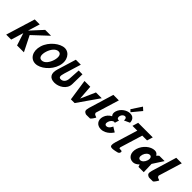

<svg xmlns="http://www.w3.org/2000/svg" viewBox="279 -2634 4356 4356"><g transform="rotate(45 2456.5 -456.5)"><path d="M599.9 -0.9 415.1 -369.8 770.1 -702.1H581.2L318.2 -415.7L405.8 -702.1H246L31.6 -0.9H191.4L282.4 -298.4L379.8 -0.9Z M773 -363.9C710.4 -159.1 808 -0.1 966.3 -0.1C1119 -0.1 1318.9 -159.1 1381.5 -363.9C1444.1 -568.8 1334.4 -726.9 1188.5 -726.9C1044.7 -726.9 835.7 -568.8 773 -363.9ZM945.6 -363.9C977.6 -468.5 1051.7 -573 1141.5 -573C1232 -573 1240.9 -468.5 1208.9 -363.9C1177 -259.4 1106.6 -154.8 1013.6 -154.8C918.2 -154.8 913.6 -259.4 945.6 -363.9Z M1892.1 -587.5H1770.8L1753.7 -309.5C1747 -200.5 1681.4 -158.2 1624.4 -158.2C1567.4 -158.2 1551.8 -192.2 1587.6 -309.5L1711.6 -715H1551.8L1413.5 -262.8C1360.5 -89.4 1428.7 -1 1576.3 -1C1710.7 -1 1882.8 -98.6 1885.9 -262.8Z M2217.2 -513H2031.6L2107.8 0H2227.8L2585.1 -513H2399.5L2243.7 -160Z M2717.2 -753H2894.2L2722.4 -191C2717.1 -173 2729.6 -161.8 2741.2 -145C2747.6 -135.7 2802.8 -124 2807.5 -113C2807.5 -113 2758.3 -21.3 2723.1 0C2639 0 2598.7 4.3 2581.9 -3C2522.3 -28.9 2510.6 -57.6 2534.7 -148L2534.2 -148L2539.9 -166.5C2542.9 -176.7 2546.2 -187.5 2549.8 -199L2550.1 -200Z M3220.8 -796.2 3270.7 -749.1 3455.7 -973 3381.3 -1040.2ZM3297.2 -511.8C3297.2 -511.8 3312 -598.5 3247.5 -598.5C3214.7 -598.5 3174.4 -566.2 3160.7 -521.2C3145.1 -470.2 3164 -432.8 3195 -432.8H3220.4L3188.4 -328.2C3188.4 -328.2 3180.1 -333.3 3167.7 -333.3C3126.8 -333.3 3080.9 -290.8 3062.5 -230.5C3044.3 -171 3065.2 -137.8 3107.9 -137.8C3184.7 -137.8 3224.3 -244.9 3224.3 -244.9L3342.6 -172.7C3342.6 -172.7 3242.2 -0.1 3065.2 -0.1C2941.9 -0.1 2861.6 -96.2 2902.7 -230.5C2925.3 -304.4 2976.5 -358 3041.1 -391.1C3011.9 -420.9 3001.6 -465.1 3019.3 -522.9C3055.7 -641.9 3178.6 -726.9 3285.5 -726.9C3442.3 -726.9 3431 -573 3431 -573Z M3521.2 -562.9H3675.2L3503.7 -1.9L3507.6 -1.8C3497.4 9.2 3486.6 87 3503 108C3531.6 144.6 3635.3 119 3682.4 108C3714.2 102 3742.2 93.7 3754.1 63C3786.8 -21 3671.1 28.7 3671.7 0C3671.9 -9.2 3671 -16 3669.3 -20.9L3835 -562.9H3989L4031.8 -703.1H3564.1ZM3542.8 -1.1C3534 -0.1 3525.4 -0.1 3517 -1.6Z M3955.7 -256C3909.8 -106 3977.8 15 4109.7 15C4160.7 15 4213.9 -16 4254.5 -58H4255.9L4276.1 0H4445.6L4437.5 -258L4602.4 -513H4431.5L4378.6 -464C4360.5 -505 4326 -528 4275.7 -528C4143.8 -528 4001.5 -406 3955.7 -256ZM4143.7 -256C4165.4 -327 4219.3 -377 4268.2 -377C4316.3 -377 4339.6 -327 4317.9 -256C4296.5 -186 4244.8 -136 4194.5 -136C4142 -136 4122.3 -186 4143.7 -256Z M4736.2 -753H4913.2L4741.4 -191C4736.1 -173 4748.6 -161.8 4760.2 -145C4766.6 -135.7 4821.8 -124 4826.5 -113C4826.5 -113 4777.3 -21.3 4742.1 0C4658 0 4617.7 4.3 4600.9 -3C4541.3 -28.9 4529.6 -57.6 4553.7 -148L4553.2 -148L4558.9 -166.5C4561.9 -176.7 4565.2 -187.5 4568.8 -199L4569.1 -200Z"/></g></svg>

Font: Hussar
Style: BdSuprConOblThree
Weight: 700
Foundry: Cannot Into Space Fonts
Version: Version 2.00